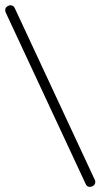

<svg xmlns="http://www.w3.org/2000/svg" viewBox="-76 -569 389 744"><path d="M291 127.1Q293.3 131.9 293.3 136.2Q293.3 147.1 281.9 152.9Q276.2 155.2 271.9 155.2Q261 155.2 255.7 143.3L-53.8 -520.5Q-55.7 -524.3 -55.7 -530Q-55.7 -541.4 -44.3 -546.2Q-41 -548.1 -36.2 -548.6Q-23.3 -548.6 -18.6 -537.1Z"/></svg>

Font: Shan Mohne Unicode
Style: Normal
Weight: 400
Version: 2.0 Jan 1st, 2014